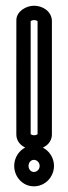

<svg xmlns="http://www.w3.org/2000/svg" viewBox="-20 -625 238 670"><path d="M79.6 -46C79.6 -58.9 88.7 -67.2 98.4 -67.2C108.7 -67.2 118.4 -57.9 118.4 -46C118.4 -34.1 108.7 -24.8 98.4 -24.8C88.7 -24.8 79.6 -33.1 79.6 -46ZM29.6 -46C29.6 -8.9 58 25.2 98.4 25.2C138 25.2 168.4 -7.9 168.4 -46C168.4 -84.1 138 -117.2 98.4 -117.2C58 -117.2 29.6 -83.1 29.6 -46ZM161.1 -552.4C160.1 -585.7 128.7 -605 99 -605C70.3 -605 38.2 -585.3 37.1 -555.9C36.7 -543 37 -158.4 37 -156C37 -121.8 69.8 -103 99 -103C128.1 -103 161.1 -121.6 161.1 -156ZM111.1 -550.7V-157C110 -155.8 105.7 -153 99 -153C92.3 -153 87.9 -156.1 87 -157.1C87 -180.9 86.8 -533 87 -550.9C88.1 -552.2 92.3 -555 99 -555C106.5 -555 110.5 -551.5 111.1 -550.7Z"/></svg>

Font: Hi.
Style: Regular
Weight: 400
Designer: Mew Too, Robert Jablonski
Foundry: Cannot Into Space Fonts
Version: Version 1.996